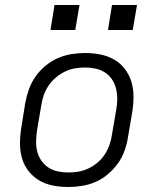

<svg xmlns="http://www.w3.org/2000/svg" viewBox="-20 -740 640 768"><path d="M252 8Q252 8 252 8Q252 8 252 8Q221 8 191 2Q161 -4 136.5 -18.5Q112 -33 94 -56Q76 -79 68 -107Q60 -135 60 -166Q60 -197 65 -228L81 -328Q86 -355 95.5 -382Q105 -409 121.5 -433Q138 -457 161.5 -476.5Q185 -496 211.5 -507.5Q238 -519 266 -523.5Q294 -528 321 -528Q321 -528 321 -528Q321 -528 321 -528Q352 -528 382 -522Q412 -516 437 -501.5Q462 -487 479.5 -464Q497 -441 505.5 -413Q514 -385 514 -354Q514 -323 509 -292L492 -192Q488 -165 478.5 -138Q469 -111 452 -87Q435 -63 412 -43.5Q389 -24 362.5 -12.5Q336 -1 308 3.5Q280 8 252 8ZM253 -50Q273 -50 294 -53.5Q315 -57 334.5 -66.5Q354 -76 371 -90.5Q388 -105 399.5 -123Q411 -141 418 -161Q425 -181 428 -202L445 -302Q449 -323 449 -344.5Q449 -366 444 -386Q439 -406 428 -422.5Q417 -439 400 -450Q383 -461 362.5 -465.5Q342 -470 320 -470Q300 -470 279.5 -466.5Q259 -463 239.5 -453.5Q220 -444 203 -429.5Q186 -415 174 -397Q162 -379 155 -359Q148 -339 145 -318L128 -218Q125 -197 124.5 -175.5Q124 -154 129 -134Q134 -114 145.5 -97.5Q157 -81 173.5 -70Q190 -59 211 -54.5Q232 -50 253 -50ZM511 -620H412L428 -720H528ZM281 -620H182L198 -720H298Z"/></svg>

Font: Iosevka SS04 Light Extended
Style: Italic
Weight: 300
Width: 7
Italic angle: -9°
Monospace: yes
Designer: Belleve Invis
Foundry: Belleve Invis
Version: Version 19.0.0; ttfautohint (v1.8.4)